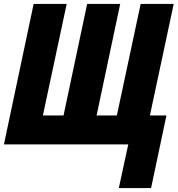

<svg xmlns="http://www.w3.org/2000/svg" viewBox="-25 -734 906 976"><path d="M627 0H-5L146 -714H314L193 -147H298L418 -714H586L466 -147H569L690 -714H858L737 -147H821L743 222H579Z"/></svg>

Font: Noto Sans UI CondBlack
Style: Italic
Weight: 900
Width: 3
Italic angle: -12°
Designer: Monotype Design Team
Foundry: Monotype Imaging Inc.
Version: Version 1.001